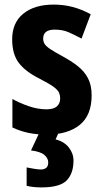

<svg xmlns="http://www.w3.org/2000/svg" viewBox="-20 -576 447 836"><path d="M379 -161Q379 -74 327 -32Q275 10 183 10Q139 10 103.5 2.5Q68 -5 34 -21V-145Q66 -127 105.5 -113.5Q145 -100 182 -100Q213 -100 227.5 -112.5Q242 -125 242 -148Q242 -160 237.5 -171.5Q233 -183 214.5 -197Q196 -211 153 -233Q91 -264 62 -302Q33 -340 33 -405Q33 -477 81.5 -516.5Q130 -556 214 -556Q256 -556 295 -546Q334 -536 375 -514L335 -408Q305 -424 279 -435.5Q253 -447 218 -447Q168 -447 168 -408Q168 -396 173.5 -386Q179 -376 197 -363.5Q215 -351 254 -330Q289 -311 317.5 -289Q346 -267 362.5 -236.5Q379 -206 379 -161ZM300 123Q300 179 270.5 209.5Q241 240 160 240Q124 240 96 233V153Q111 156 129 159Q147 162 159 162Q172 162 181 155Q190 148 190 131Q190 113 173 98.5Q156 84 115 79L152 0H236L222 31Q259 40 279.5 66Q300 92 300 123Z"/></svg>

Font: Noto Sans Malayalam Condensed
Style: Bold
Weight: 700
Width: 3
Designer: Jelle Bosma - Monotype Design Team
Foundry: Monotype Imaging Inc.
Version: Version 2.104; ttfautohint (v1.8.4.7-5d5b)